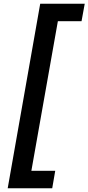

<svg xmlns="http://www.w3.org/2000/svg" viewBox="-20 -892 471 1022"><path d="M258 110H21L194 -872H431L414 -779H288L147 17H274Z"/></svg>

Font: Open Sauce One
Style: Bold Italic
Weight: 700
Italic angle: -10°
Designer: Alfredo Marco Pradil
Foundry: Creative Sauce Fz LLC
Version: Version 1.477